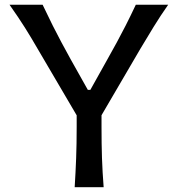

<svg xmlns="http://www.w3.org/2000/svg" viewBox="-20 -776 735 796"><path d="M289.6 0Q293.5 -62.5 295.7 -120.8Q297.9 -179.2 297.9 -249.5V-297.9L135.7 -574.2Q109.9 -619.1 83.5 -661.1Q57.1 -703.1 19.5 -756.3H156.7Q180.7 -706.1 198.7 -669.9Q216.8 -633.8 234.1 -601.6Q251.5 -569.3 272.9 -530.3L344.2 -403.3H354.5L423.3 -526.4Q446.3 -567.4 464.4 -600.6Q482.4 -633.8 501 -670.2Q519.5 -706.5 543 -756.3H677.2Q645 -710.4 616.7 -664.3Q588.4 -618.2 562.5 -574.7L400.9 -298.3V-249.5Q400.9 -179.2 402.8 -120.8Q404.8 -62.5 409.7 0Z"/></svg>

Font: Pinar DS1 Medium
Style: Regular
Weight: 500
Designer: Amin Abedi
Version: Version 3.000